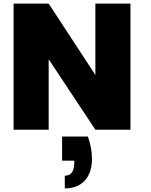

<svg xmlns="http://www.w3.org/2000/svg" viewBox="-20 -725 844 1073"><path d="M327 38V173H395V186C395 233 377 257 342 257V328C446 328 494 257 494 164C494 125 487 82 471 38ZM513 -705V-306L252 -705H56V0H252V-394L513 0H709V-705Z"/></svg>

Font: SVN-Poppins ExtraBold
Style: Regular
Weight: 800
Designer: Ninad Kale (Devanagari), Jonny Pinhorn (Latin)
Foundry: Indian Type Foundry
Version: Version 3.002 2017; ttfautohint (v1.8.3)